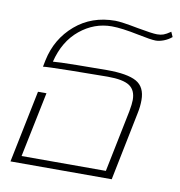

<svg xmlns="http://www.w3.org/2000/svg" viewBox="-68 -627 648 691"><g transform="rotate(10 256.0 -282.0)"><path d="M69 -264H100L51 -26H359L405 -252Q410 -279 410 -294Q410 -330 386.5 -345.5Q363 -361 307 -361Q260 -361 171.5 -359.5Q83 -358 71 -356L76 -381Q93 -461 153 -512.5Q213 -564 299 -564Q321 -564 383 -552Q437 -542 455 -542Q468 -542 478 -545.5Q488 -549 504 -560L512 -542Q499 -531 483 -525Q467 -519 454 -519Q437 -519 389 -529Q326 -542 290 -542Q226 -542 174 -499.5Q122 -457 103 -380Q120 -382 190 -383Q260 -384 300 -384Q375 -384 408 -365.5Q441 -347 441 -299Q441 -275 436 -252L385 0H15Z"/></g></svg>

Font: Taviraj Thin
Style: Italic
Weight: 250
Italic angle: -12°
Designer: Katatrad Team
Foundry: CadsonDemak
Version: Version 1.001